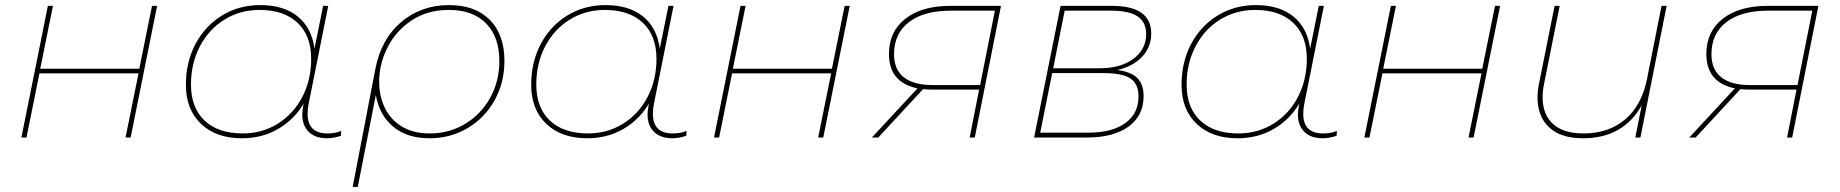

<svg xmlns="http://www.w3.org/2000/svg" viewBox="-20 -540 7227 754"><path d="M168 -517H188L138 -270H527L577 -517H597L493 0H473L524 -252H135L84 0H64Z M1320 -26 1319 -7Q1309 -3 1293.5 0Q1278 3 1265 3Q1218 3 1192.5 -22Q1167 -47 1167 -91Q1167 -102 1171 -126L1173 -134Q1135 -70 1072 -33.5Q1009 3 930 3Q829 3 769.5 -53.5Q710 -110 710 -207Q710 -296 747.5 -367Q785 -438 851.5 -479Q918 -520 1002 -520Q1094 -520 1149 -475.5Q1204 -431 1215 -349L1249 -517H1269L1192 -132Q1188 -113 1188 -93Q1188 -16 1266 -16Q1298 -16 1320 -26ZM1202 -309Q1202 -400 1148.5 -450.5Q1095 -501 999 -501Q923 -501 861.5 -463Q800 -425 765 -358Q730 -291 730 -208Q730 -117 783.5 -66.5Q837 -16 933 -16Q1009 -16 1070.5 -54Q1132 -92 1167 -159Q1202 -226 1202 -309Z M1961 -301Q1961 -216 1922.5 -146.5Q1884 -77 1816.5 -37Q1749 3 1667 3Q1578 3 1523.5 -43Q1469 -89 1456 -167L1385 194H1365L1454 -269Q1476 -385 1554.5 -452.5Q1633 -520 1744 -520Q1846 -520 1903.5 -462Q1961 -404 1961 -301ZM1941 -300Q1941 -395 1889 -448Q1837 -501 1743 -501Q1658 -501 1596 -459.5Q1534 -418 1501.5 -353Q1469 -288 1469 -219Q1469 -163 1491 -117Q1513 -71 1557.5 -43.5Q1602 -16 1668 -16Q1744 -16 1806.5 -53.5Q1869 -91 1905 -156Q1941 -221 1941 -300Z M2676 -26 2675 -7Q2665 -3 2649.5 0Q2634 3 2621 3Q2574 3 2548.5 -22Q2523 -47 2523 -91Q2523 -102 2527 -126L2529 -134Q2491 -70 2428 -33.5Q2365 3 2286 3Q2185 3 2125.5 -53.5Q2066 -110 2066 -207Q2066 -296 2103.5 -367Q2141 -438 2207.5 -479Q2274 -520 2358 -520Q2450 -520 2505 -475.5Q2560 -431 2571 -349L2605 -517H2625L2548 -132Q2544 -113 2544 -93Q2544 -16 2622 -16Q2654 -16 2676 -26ZM2558 -309Q2558 -400 2504.5 -450.5Q2451 -501 2355 -501Q2279 -501 2217.5 -463Q2156 -425 2121 -358Q2086 -291 2086 -208Q2086 -117 2139.5 -66.5Q2193 -16 2289 -16Q2365 -16 2426.5 -54Q2488 -92 2523 -159Q2558 -226 2558 -309Z M2888 -517H2908L2858 -270H3247L3297 -517H3317L3213 0H3193L3244 -252H2855L2804 0H2784Z M3911 -517 3808 0H3788L3825 -188H3642Q3627 -188 3605 -190L3429 0H3404L3583 -193Q3471 -216 3471 -328Q3471 -416 3535.5 -466.5Q3600 -517 3712 -517ZM3642 -206H3829L3887 -498H3712Q3608 -498 3549.5 -453Q3491 -408 3491 -327Q3491 -267 3529.5 -236.5Q3568 -206 3642 -206Z M4471 -162Q4471 -86 4412 -43Q4353 0 4249 0H4041L4145 -517H4347Q4501 -517 4501 -408Q4501 -355 4465 -317Q4429 -279 4368 -265Q4422 -258 4446.5 -233.5Q4471 -209 4471 -162ZM4116 -272H4299Q4381 -272 4431 -309Q4481 -346 4481 -407Q4481 -453 4447.5 -475.5Q4414 -498 4346 -498H4161ZM4451 -161Q4451 -211 4419 -232Q4387 -253 4313 -253H4112L4065 -19H4254Q4347 -19 4399 -56.5Q4451 -94 4451 -161Z M5230 -26 5229 -7Q5219 -3 5203.5 0Q5188 3 5175 3Q5128 3 5102.5 -22Q5077 -47 5077 -91Q5077 -102 5081 -126L5083 -134Q5045 -70 4982 -33.5Q4919 3 4840 3Q4739 3 4679.5 -53.5Q4620 -110 4620 -207Q4620 -296 4657.5 -367Q4695 -438 4761.5 -479Q4828 -520 4912 -520Q5004 -520 5059 -475.5Q5114 -431 5125 -349L5159 -517H5179L5102 -132Q5098 -113 5098 -93Q5098 -16 5176 -16Q5208 -16 5230 -26ZM5112 -309Q5112 -400 5058.5 -450.5Q5005 -501 4909 -501Q4833 -501 4771.5 -463Q4710 -425 4675 -358Q4640 -291 4640 -208Q4640 -117 4693.5 -66.5Q4747 -16 4843 -16Q4919 -16 4980.5 -54Q5042 -92 5077 -159Q5112 -226 5112 -309Z M5442 -517H5462L5412 -270H5801L5851 -517H5871L5767 0H5747L5798 -252H5409L5358 0H5338Z M6525 -517 6422 0H6402L6427 -126Q6354 3 6197 3Q6109 3 6063.5 -40Q6018 -83 6018 -157Q6018 -184 6024 -212L6085 -517H6105L6044 -212Q6038 -184 6038 -158Q6038 -90 6079 -53Q6120 -16 6199 -16Q6297 -16 6362 -71Q6427 -126 6448 -230L6505 -517Z M7121 -517 7018 0H6998L7035 -188H6852Q6837 -188 6815 -190L6639 0H6614L6793 -193Q6681 -216 6681 -328Q6681 -416 6745.5 -466.5Q6810 -517 6922 -517ZM6852 -206H7039L7097 -498H6922Q6818 -498 6759.5 -453Q6701 -408 6701 -327Q6701 -267 6739.5 -236.5Q6778 -206 6852 -206Z"/></svg>

Font: Montserrat Alternates Thin
Style: Italic
Weight: 250
Italic angle: -11.3°
Designer: Julieta Ulanovsky
Foundry: Julieta Ulanovsky
Version: Version 7.200